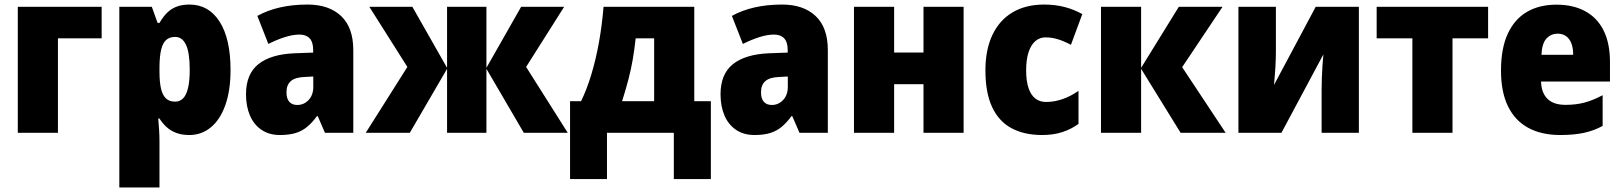

<svg xmlns="http://www.w3.org/2000/svg" viewBox="-20 -583 7123 843"><path d="M426.3 -553.2V-414.6H234.4V0H58.1V-553.2Z M812 -563Q896.5 -563 944.3 -487.8Q992.2 -412.6 992.2 -276.4Q992.2 -185.1 969.2 -121.1Q946.3 -57.1 905.5 -23.7Q864.7 9.8 811 9.8Q778.8 9.8 754.4 0.7Q730 -8.3 711.9 -24.7Q693.8 -41 680.2 -62.5H674.8Q677.2 -34.7 678.7 -10.3Q680.2 14.2 680.2 36.6V240.2H503.9V-553.2H646.5L671.9 -482.4H680.2Q696.3 -510.3 714.8 -528.1Q733.4 -545.9 757.1 -554.4Q780.8 -563 812 -563ZM749 -420.9Q724.1 -420.9 709.2 -407.2Q694.3 -393.6 687.5 -364.7Q680.7 -335.9 680.2 -291V-267.6Q680.2 -223.6 686.8 -194.6Q693.4 -165.5 708.5 -151.1Q723.6 -136.7 749 -136.7Q770 -136.7 784.2 -151.4Q798.3 -166 805.7 -197Q813 -228 813 -276.4Q813 -352.1 796.6 -386.5Q780.3 -420.9 749 -420.9Z M1330.6 -563Q1424.3 -563 1477.8 -512.5Q1531.2 -461.9 1531.2 -362.8V0H1406.7L1375 -73.2H1371.6Q1351.1 -44.9 1328.9 -26.4Q1306.6 -7.8 1278.1 1Q1249.5 9.8 1209.5 9.8Q1161.6 9.8 1128.2 -12.9Q1094.7 -35.6 1077.4 -75.9Q1060.1 -116.2 1060.1 -168.9Q1060.1 -257.8 1114.5 -301.3Q1168.9 -344.7 1272.9 -349.1L1355 -352.1V-363.3Q1355 -398.4 1339.4 -414.8Q1323.7 -431.2 1294.9 -431.2Q1266.6 -431.2 1231.9 -420.4Q1197.3 -409.7 1158.2 -390.1L1109.9 -513.2Q1153.8 -537.6 1209 -550.3Q1264.2 -563 1330.6 -563ZM1355.5 -247.1 1318.4 -245.1Q1275.9 -243.7 1256.8 -226.8Q1237.8 -210 1237.8 -178.2Q1237.8 -149.9 1250.2 -136Q1262.7 -122.1 1285.2 -122.1Q1314.5 -122.1 1335 -144Q1355.5 -166 1355.5 -201.2Z M2457 -553.2 2290 -289.1 2472.7 0H2279.8L2115.7 -280.8V0H1942.9V-280.8L1779.3 0H1585.9L1768.6 -289.1L1601.6 -553.2H1790.5L1942.9 -285.2V-553.2H2115.7V-285.2L2268.1 -553.2Z M3028.3 -553.2V-138.7H3101.1V203.1H2938.5V0H2645V203.1H2482.9V-138.7H2531.2Q2556.2 -189.5 2576.2 -255.6Q2596.2 -321.8 2609.9 -397.7Q2623.5 -473.6 2629.9 -553.2ZM2852.1 -414.6H2771Q2765.6 -365.7 2758.3 -322.8Q2751 -279.8 2739.5 -235.6Q2728 -191.4 2711.4 -138.7H2852.1Z M3414.1 -563Q3507.8 -563 3561.3 -512.5Q3614.7 -461.9 3614.7 -362.8V0H3490.2L3458.5 -73.2H3455.1Q3434.6 -44.9 3412.4 -26.4Q3390.1 -7.8 3361.6 1Q3333 9.8 3293 9.8Q3245.1 9.8 3211.7 -12.9Q3178.2 -35.6 3160.9 -75.9Q3143.6 -116.2 3143.6 -168.9Q3143.6 -257.8 3198 -301.3Q3252.4 -344.7 3356.4 -349.1L3438.5 -352.1V-363.3Q3438.5 -398.4 3422.9 -414.8Q3407.2 -431.2 3378.4 -431.2Q3350.1 -431.2 3315.4 -420.4Q3280.8 -409.7 3241.7 -390.1L3193.4 -513.2Q3237.3 -537.6 3292.5 -550.3Q3347.7 -563 3414.1 -563ZM3439 -247.1 3401.9 -245.1Q3359.4 -243.7 3340.3 -226.8Q3321.3 -210 3321.3 -178.2Q3321.3 -149.9 3333.7 -136Q3346.2 -122.1 3368.7 -122.1Q3397.9 -122.1 3418.5 -144Q3439 -166 3439 -201.2Z M3905.8 -553.2V-352.5H4034.7V-553.2H4210.9V0H4034.7V-213.4H3905.8V0H3729.5V-553.2Z M4555.7 9.8Q4476.6 9.8 4420.9 -20.3Q4365.2 -50.3 4335.9 -113.3Q4306.6 -176.3 4306.6 -273.9Q4306.6 -364.7 4337.2 -429.4Q4367.7 -494.1 4425.5 -528.6Q4483.4 -563 4564.5 -563Q4612.8 -563 4654.3 -552.2Q4695.8 -541.5 4731.9 -521L4682.1 -386.2Q4652.8 -401.9 4625.7 -410.4Q4598.6 -418.9 4570.3 -418.9Q4544.9 -418.9 4525.9 -402.6Q4506.8 -386.2 4496.1 -354.2Q4485.4 -322.3 4485.4 -274.4Q4485.4 -226.6 4496.1 -195.6Q4506.8 -164.6 4526.4 -149.9Q4545.9 -135.3 4572.8 -135.3Q4609.4 -135.3 4645.5 -147.9Q4681.6 -160.6 4715.3 -184.1V-39.1Q4683.1 -15.6 4644 -2.9Q4605 9.8 4555.7 9.8Z M5155.8 -553.2H5347.7L5170.4 -288.1L5361.3 0H5163.6L4990.2 -280.8V0H4814V-553.2H4990.2V-285.2Z M5582 -553.2V-364.3Q5582 -345.2 5581.5 -326.4Q5581.1 -307.6 5579.8 -288.8Q5578.6 -270 5577.1 -250.2Q5575.7 -230.5 5573.7 -210L5756.8 -553.2H5946.3V0H5782.7V-187Q5782.7 -213.4 5783.7 -240.2Q5784.7 -267.1 5786.4 -293.5Q5788.1 -319.8 5790.5 -344.2L5606.4 0H5417.5V-553.2Z M6513.7 -414.6H6357.4V0H6181.2V-414.6H6024.4V-553.2H6513.7Z M6814 -562.5Q6887.2 -562.5 6939.9 -533.9Q6992.7 -505.4 7020.8 -449.2Q7048.8 -393.1 7048.8 -310.1V-225.1H6746.1Q6747.6 -175.8 6774.2 -149.2Q6800.8 -122.6 6854 -122.6Q6898.9 -122.6 6936.8 -132.6Q6974.6 -142.6 7016.6 -165V-30.3Q6979 -9.3 6934.8 0.2Q6890.6 9.8 6830.6 9.8Q6748.5 9.8 6690.4 -21.5Q6632.3 -52.7 6601.3 -115.7Q6570.3 -178.7 6570.3 -273.4Q6570.3 -369.6 6599.6 -433.8Q6628.9 -498 6683.3 -530.3Q6737.8 -562.5 6814 -562.5ZM6819.3 -435.1Q6789.6 -435.1 6769.8 -413.6Q6750 -392.1 6748 -342.3H6887.2Q6887.2 -372.1 6879.2 -392.8Q6871.1 -413.6 6856 -424.3Q6840.8 -435.1 6819.3 -435.1Z"/></svg>

Font: Open Sans SemiCondensed ExtraBold
Style: Regular
Weight: 800
Width: 4
Designer: Monotype Design Team
Foundry: Monotype Imaging Inc.
Version: Version 3.000